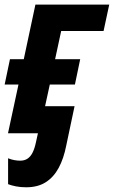

<svg xmlns="http://www.w3.org/2000/svg" viewBox="-28 -565 483 814"><path d="M83 229Q59.1 229 39.6 225.1Q20 221.2 6.3 215.8V106Q19 111.3 32.5 113.8Q45.9 116.2 57.6 116.2Q75.7 116.2 88.6 107.7Q101.6 99.1 110.1 82Q118.7 64.9 124 40L132.8 0H5.9L50.3 -206.5H-8.3L14.2 -314H72.8L122.1 -545.4H435.1L411.1 -433.6H231.4L205.6 -314H312L289.6 -206.5H183.1L163.1 -114.7H288.1L252.9 51.8Q242.2 106.9 220.9 146.5Q199.7 186 166 207.5Q132.3 229 83 229Z"/></svg>

Font: Open Sans SemiCondensed
Style: Bold Italic
Weight: 700
Width: 4
Italic angle: -12°
Designer: Monotype Design Team
Foundry: Monotype Imaging Inc.
Version: Version 3.003